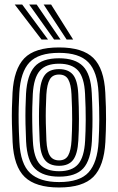

<svg xmlns="http://www.w3.org/2000/svg" viewBox="-20 -820 522 850"><path d="M241.5 10Q137.8 10 89.5 -36.5Q41.2 -83 35.8 -190.8Q33.5 -235 32.8 -271.6Q32 -308.2 32.8 -341.9Q33.5 -375.5 35.5 -410Q41.5 -514 87.6 -562Q133.8 -610 241.5 -610Q346 -610 393.4 -563.1Q440.8 -516.2 446.2 -410Q449.8 -342 449.5 -291.4Q449.2 -240.8 446.5 -191Q440.5 -84.5 393.5 -37.2Q346.5 10 241.5 10ZM241.5 -14Q333.2 -14 372.2 -57.1Q411.2 -100.2 416.5 -192.8Q419.2 -242 419.5 -290.4Q419.8 -338.8 416.2 -408.8Q411.5 -502.5 371.1 -544.2Q330.8 -586 241.5 -586Q150.5 -586 110.6 -543.8Q70.8 -501.5 65.5 -408.2Q63.8 -377.8 62.9 -346Q62 -314.2 62.6 -276.8Q63.2 -239.2 65.8 -191.2Q70.8 -93.5 113.5 -53.8Q156.2 -14 241.5 -14ZM241.5 -38Q171.5 -38 135.6 -72.5Q99.8 -107 95.5 -194.2Q93.5 -234.2 92.9 -271.4Q92.2 -308.5 92.9 -342.1Q93.5 -375.8 95.2 -405.2Q100 -487 132.8 -524.5Q165.5 -562 241.5 -562Q312.8 -562 347.4 -527Q382 -492 386.2 -408.2Q388.5 -363.8 389.1 -327Q389.8 -290.2 389.1 -258.2Q388.5 -226.2 386.8 -195.8Q382 -111 348.5 -74.5Q315 -38 241.5 -38ZM241.5 -62Q299.2 -62 326 -93.2Q352.8 -124.5 356.8 -196.8Q359.2 -238 359.5 -289.4Q359.8 -340.8 356.5 -405Q353 -477.2 325.6 -507.6Q298.2 -538 241.5 -538Q183.2 -538 156.4 -507Q129.5 -476 125.2 -404.2Q123.8 -377.8 123 -346Q122.2 -314.2 122.8 -276.8Q123.2 -239.2 125.5 -195.5Q129.2 -122.5 157 -92.2Q184.8 -62 241.5 -62ZM241.5 -86Q199.2 -86 178.9 -111.5Q158.5 -137 155.5 -197Q153.5 -236.2 152.9 -270.5Q152.2 -304.8 152.9 -337.1Q153.5 -369.5 155.2 -403Q158.8 -462.5 178.6 -488.2Q198.5 -514 241.5 -514Q282.2 -514 302.9 -489.4Q323.5 -464.8 326.5 -404Q329.5 -343.8 329.5 -293.6Q329.5 -243.5 326.8 -198Q323.5 -138 303.6 -112Q283.8 -86 241.5 -86ZM241.5 -110Q269.8 -110 282 -131.9Q294.2 -153.8 296.8 -199.5Q299.2 -242 299.5 -289.8Q299.8 -337.5 296.5 -402.5Q294.5 -446.5 282.2 -468.2Q270 -490 241.5 -490Q212.8 -490 200.4 -468.5Q188 -447 185.2 -401.5Q183.5 -369.5 182.9 -338.9Q182.2 -308.2 182.9 -274.2Q183.5 -240.2 185.5 -198Q187.8 -151.2 200.9 -130.6Q214 -110 241.5 -110ZM163.8 -645 45.2 -800H78.2L192.5 -645ZM219.5 -645 109.2 -800H142.2L248 -645ZM275 -645 173.2 -800H206.2L303.8 -645Z"/></svg>

Font: Big Shoulders Inline Display Thin Black
Style: Regular
Weight: 900
Version: Version 2.002